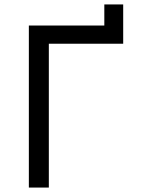

<svg xmlns="http://www.w3.org/2000/svg" viewBox="-20 -845 640 865"><path d="M110 0V-730H450V-825H535V-648H200V0Z"/></svg>

Font: Liga JetBrainsMono Nerd Font
Style: Regular
Weight: 400
Designer: Philipp Nurullin, Konstantin Bulenkov
Foundry: JetBrains
Version: Version 2.225; ttfautohint (v1.8.3)